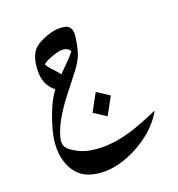

<svg xmlns="http://www.w3.org/2000/svg" viewBox="-212 -699 1108 1195"><g transform="rotate(-30 342.0 -101.0)"><path d="M386.7 -397.9Q374 -435.5 319.3 -435.5Q309.6 -435.5 298.3 -434.6Q224.6 -426.3 202.6 -408.2Q213.4 -379.9 231 -355.2Q248.5 -330.6 260.3 -304.2Q290.5 -326.2 325.7 -350.1Q360.8 -374 386.7 -397.9ZM647.9 185.1Q586.9 258.8 486.6 305.4Q386.2 352.1 286.1 358.9Q271 359.9 256.8 359.9Q173.8 359.9 105.5 326.2Q25.4 287.1 4.9 189.5Q-0.5 162.6 -0.5 134.8Q-0.5 49.8 48.8 -48.8Q114.3 -180.7 181.6 -242.7Q139.6 -289.6 139.6 -353Q139.6 -374 144.5 -397Q162.6 -489.3 212.4 -524.9Q245.1 -547.9 312.5 -558.6Q335.4 -562 356.4 -562Q396.5 -562 428.2 -548.8Q460 -535.6 460 -499Q460 -479 450.2 -451.7Q422.9 -374.5 403.3 -346.2Q378.4 -312 348.1 -283.7Q317.9 -255.4 288.6 -229.5Q267.6 -210.9 219 -167Q170.4 -123 126.5 -71Q82.5 -19 59.1 32.2Q48.3 55.2 48.3 74.7Q48.3 98.1 64.5 116.7Q115.2 173.8 186.3 198.2Q257.3 222.7 335 225.1Q348.1 225.6 361.3 225.6Q425.8 225.6 490.7 214.8Q568.8 201.7 634.3 185.1Q643.1 182.6 646.5 182.6Q648.4 182.6 648.4 183.6Q648.4 184.1 647.9 185.1ZM461.4 -36.6Q440.9 -10.3 420.4 15.1Q399.9 40.5 379.4 65.9L309.1 0Q329.1 -25.9 349.9 -51.3Q370.6 -76.7 391.1 -102.5Z"/></g></svg>

Font: Aref Ruqaa
Style: Regular
Weight: 400
Designer: Abdoulla Aref
Version: Version 0.7